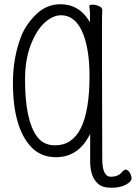

<svg xmlns="http://www.w3.org/2000/svg" viewBox="-20 -728 640 905"><path d="M441 137Q406 105 405 37V-97L396 -80Q342 13 244 13Q175 13 130 -32Q41 -123 41 -337Q41 -455 78 -552Q100 -611 149.5 -659.5Q199 -708 265 -708Q348 -708 395 -637L404 -623V-669L401 -701Q401 -706 416 -706Q431 -706 446.5 -699Q462 -692 462 -681.5Q462 -671 461 -646.5Q460 -622 462 21Q462 105 502 105Q538 105 556 82Q575 60 591 85Q600 99 600 113.5Q600 128 573.5 142.5Q547 157 504.5 157Q462 157 441 137ZM556 82ZM240 -43Q402 -43 402 -371Q402 -488 373 -566Q338 -656 267 -656Q230 -656 191.5 -622Q153 -588 125.5 -518Q98 -448 98 -353Q98 -161 154 -85Q184 -43 240 -43Z"/></svg>

Font: LXGW WenKai Mono TC Light
Style: Regular
Weight: 300
Designer: LXGW / Fontworks Inc.
Foundry: LXGW / Fontworks Inc.
Version: Version 1.330